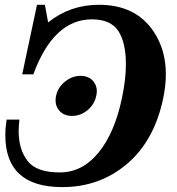

<svg xmlns="http://www.w3.org/2000/svg" viewBox="-20 -763 733 793"><path d="M277.3 -284.2Q242.7 -284.2 223.6 -307.6Q209.5 -324.7 209.5 -348.1Q209.5 -356.9 211.4 -366.7Q219.2 -402.3 248.5 -426Q277.8 -449.7 312.5 -449.7Q347.7 -449.7 366.2 -426.3Q379.9 -409.2 379.9 -386.7Q379.9 -377 377.4 -366.7Q370.1 -331.5 341.3 -307.9Q312.5 -284.2 277.3 -284.2ZM237.3 9.8Q2 9.8 2 -204.6Q2 -234.9 7.3 -269H60.1Q57.1 -243.7 57.1 -221.2Q57.1 -146 93.8 -98.4Q130.4 -50.8 226.6 -50.8Q319.8 -50.8 386.5 -132.1Q453.1 -213.4 483.4 -356.4Q500 -435.1 500 -496.6Q500 -587.9 468.3 -635.5Q436.5 -683.1 359.9 -683.1Q201.2 -683.1 117.7 -456.1H71.8L132.8 -743.2H165.5L178.7 -670.4Q269 -743.2 388.7 -743.2Q541.5 -743.2 615.2 -631.8Q665 -556.6 665 -456.5Q665 -408.7 653.8 -355.5Q616.7 -180.7 503.9 -85.4Q391.1 9.8 237.3 9.8Z"/></svg>

Font: Munson
Style: Bold Italic
Weight: 700
Italic angle: -12°
Designer: Paul James MIller
Foundry: High-Logic / Made with FontCreator
Version: Version 2.10;May 5, 2019;FontCreator 11.5.0.2430 64-bit